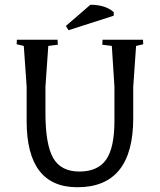

<svg xmlns="http://www.w3.org/2000/svg" viewBox="-20 -772 672 807"><path d="M183 -579 171 -407V-297Q171 -165 203.5 -108Q236 -51 313.5 -51Q391 -51 426 -101Q461 -151 461 -264V-408L450 -579L410 -584L411 -605H581L582 -586L552 -579L540 -407V-275Q540 15 305 15Q92 15 92 -263V-408L80 -579L50 -586L51 -605H222L223 -584ZM268 -645 257 -663 360 -752Q423 -752 458 -721V-706Z"/></svg>

Font: Balthazar
Style: Regular
Weight: 400
Designer: Dario Manuel Muhafara
Foundry: Dario Manuel Muhafara
Version: Version 1.000